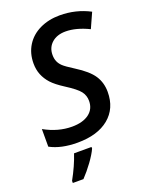

<svg xmlns="http://www.w3.org/2000/svg" viewBox="-171 -812 872 1120"><g transform="rotate(-20 264.5 -251.5)"><path d="M454.1 -209Q454.1 -106.4 383.5 -48.3Q313 9.8 189 9.8Q86.4 9.8 19 -26.9V-136.2Q103.5 -88.9 189.9 -88.9Q256.8 -88.9 295.4 -117.4Q334 -146 334 -196.8Q334 -230.5 314 -256.6Q293.9 -282.7 230 -323.2Q178.7 -356 154.3 -382.8Q129.9 -409.7 116.9 -441.7Q104 -473.6 104 -512.2Q104 -574.7 134 -623Q164.1 -671.4 219 -697.8Q273.9 -724.1 342.8 -724.1Q442.9 -724.1 528.8 -679.2L486.8 -585.9Q408.2 -624 342.8 -624Q289.6 -624 257.3 -595.5Q225.1 -566.9 225.1 -521Q225.1 -498 232.4 -480.7Q239.7 -463.4 255.1 -448.5Q270.5 -433.6 320.8 -401.9Q396.5 -354.5 425.3 -310.3Q454.1 -266.1 454.1 -209ZM81.1 208Q123.5 131.8 147 61H255.4V70.8Q241.2 102.5 210 145.3Q178.7 188 147 221.2H81.1Z"/></g></svg>

Font: Open Sans Semibold
Style: Italic
Weight: 600
Italic angle: -12°
Foundry: Ascender Corporation
Version: Version 1.10